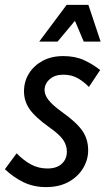

<svg xmlns="http://www.w3.org/2000/svg" viewBox="-27 -754 454 784"><path d="M-7 -63 41 -128Q69 -99 99.5 -82.5Q130 -66 167 -66Q204 -66 225 -85Q246 -104 246 -135Q246 -160 231.5 -182Q217 -204 176 -233Q117 -275 94 -308Q71 -341 71 -381Q71 -421 91 -453.5Q111 -486 147 -505.5Q183 -525 231 -525Q280 -525 316 -508.5Q352 -492 382 -468L336 -399Q317 -419 291.5 -434Q266 -449 231 -449Q197 -449 176 -430.5Q155 -412 155 -386Q155 -367 170.5 -346.5Q186 -326 223 -299Q285 -255 309 -220.5Q333 -186 333 -140Q333 -102 312.5 -67.5Q292 -33 253.5 -11.5Q215 10 161 10Q110 10 69 -10Q28 -30 -7 -63ZM133 -584 245 -734H334L384 -584H315L279 -669L208 -584Z"/></svg>

Font: Radio Canada Condensed
Style: Italic
Weight: 400
Width: 3
Italic angle: -12°
Designer: Charles Daoud, Etienne Aubert Bonn, Alexandre Saumier Demers, Jacques Le Bailly
Foundry: Radio-Canada
Version: Version 2.104; ttfautohint (v1.8.4.7-5d5b);gftools[0.9.28.de